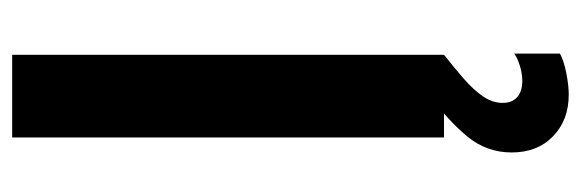

<svg xmlns="http://www.w3.org/2000/svg" viewBox="-344 -416 968 320"><g transform="rotate(-90 140.0 -256.0)"><path d="M70.9 0V-719.7H208.7V0ZM142.2 207.9Q100 207.9 73 181.9Q45.9 155.8 45.9 112.9Q45.9 71.3 72.1 39.4Q98.2 7.5 141.7 -24.7L208.7 0Q187.4 16.8 169.1 32.7Q150.8 48.5 139.7 64.5Q128.5 80.6 128.5 97.9Q128.5 113.3 138 121.9Q147.4 130.5 165.6 130.5Q177.2 130.5 190.7 126.3Q204.2 122.1 210.7 116.9V193.2Q198.5 199.9 177.9 203.9Q157.2 207.9 142.2 207.9Z"/></g></svg>

Font: Reddit Sans Condensed
Style: Regular
Weight: 400
Designer: Stephen Hutchings
Foundry: Reddit
Version: Version 1.014